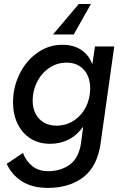

<svg xmlns="http://www.w3.org/2000/svg" viewBox="-20 -725 624 958"><path d="M13.5 92.5 94.5 38Q110.5 79.5 141.8 104.2Q173 129 220 129Q283.5 129 329 95.8Q374.5 62.5 385 -16L395 -93Q364.5 -50 322.5 -28.8Q280.5 -7.5 230 -7.5Q173.5 -7.5 131.8 -34.2Q90 -61 67.5 -108Q45 -155 45 -214.5Q45 -289 77.2 -355Q109.5 -421 165.8 -461.2Q222 -501.5 290.5 -501.5Q348 -501.5 386.5 -475.2Q425 -449 440.5 -403.5L454 -493H550L482 -10Q466 104.5 396.5 158.5Q327 212.5 219 212.5Q141 212.5 89.8 180Q38.5 147.5 13.5 92.5ZM430 -284.5Q430 -322 416 -351Q402 -380 375.5 -396.2Q349 -412.5 313 -412.5Q264.5 -412.5 225.8 -386.2Q187 -360 165 -316.2Q143 -272.5 143 -223Q143 -186 157.5 -157.8Q172 -129.5 198.8 -113.8Q225.5 -98 262 -98Q309 -98 347.5 -122.8Q386 -147.5 408 -190.2Q430 -233 430 -284.5ZM373 -705H433.5L348 -553H244.5Z"/></svg>

Font: HK Grotesk Medium
Style: Italic
Weight: 500
Italic angle: -8°
Designer: Alfredo Marco Pradil
Foundry: Hanken Design Co.
Version: Version 3.004